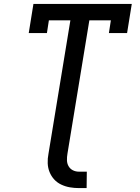

<svg xmlns="http://www.w3.org/2000/svg" viewBox="-20 -755 715 982"><path d="M384 207Q360 207 337 203Q314 199 293 189Q272 179 257 162.5Q242 146 233.5 125Q225 104 224 80Q223 56 228 31L340 -651H230L220 -586H127L151 -735H654L630 -586H537L547 -651H437L325 31Q322 48 322.5 65Q323 82 331 95.5Q339 109 353 116Q367 123 384 123H424L423 207Z"/></svg>

Font: Iosevka Etoile Medium
Style: Italic
Weight: 500
Italic angle: -9°
Designer: Belleve Invis
Foundry: Belleve Invis
Version: Version 22.1.2; ttfautohint (v1.8.4)